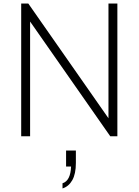

<svg xmlns="http://www.w3.org/2000/svg" viewBox="-20 -765 778 1078"><path d="M99 0H149V-644L599 0H639V-745H589V-101L139 -745H99ZM331 293Q366 282 386 246.5Q406 211 406 150V80H351V170H379Q376 250 331 264Z"/></svg>

Font: Plus Jakarta Sans ExtraLight
Style: Regular
Weight: 200
Designer: Gumpita Rahayu
Foundry: Tokotype
Version: Version 2.004; ttfautohint (v1.8.3)